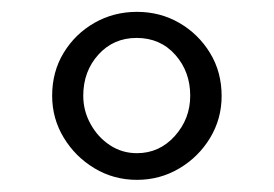

<svg xmlns="http://www.w3.org/2000/svg" viewBox="-20 -815 462 324"><path d="M211 -511.5Q172 -511.5 139.5 -531Q107 -550.5 87.5 -582.8Q68 -615 68 -653.5Q68 -694 87.5 -726Q107 -758 139.5 -776.5Q172 -795 211 -795Q250.5 -795 282.8 -776.2Q315 -757.5 334.5 -725.5Q354 -693.5 354 -653Q354 -614.5 334.5 -582.2Q315 -550 282.5 -530.8Q250 -511.5 211 -511.5ZM211 -556.5Q249 -556.5 275 -585.5Q301 -614.5 301 -653.5Q301 -694 275.8 -722.5Q250.5 -751 210.5 -751Q171.5 -751 146 -722.8Q120.5 -694.5 120.5 -653.5Q120.5 -628 132.8 -605.8Q145 -583.5 165.5 -570Q186 -556.5 211 -556.5Z"/></svg>

Font: Merriweather 120pt Black
Style: Regular
Weight: 900
Designer: Eben Sorkin
Foundry: Eben Sorkin
Version: Version 2.100